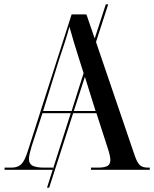

<svg xmlns="http://www.w3.org/2000/svg" viewBox="-20 -780 708 882"><path d="M1 0V-10H33Q62 -10 78 -26Q94 -42 108 -87L309 -714H377L415 -603L466 -760H477L421 -587L599 -65Q610 -33 622.5 -21.5Q635 -10 659 -10H668V0H398V-10H430Q461 -10 474 -18Q487 -26 487 -45Q487 -54 484 -67.5Q481 -81 476 -96L423 -260H316L206 82H196L222 0ZM178 -270H309L364 -444L350 -488Q333 -541 320.5 -582.5Q308 -624 299 -657Q288 -617 277.5 -585Q267 -553 252 -508ZM419 -270 370 -427 319 -270ZM223 -10V-3L305 -260H175L125 -107Q120 -90 116.5 -75Q113 -60 113 -49Q113 -28 129.5 -19Q146 -10 183 -10Z"/></svg>

Font: Noto Serif Display SemiCondensed Medium
Style: Regular
Weight: 500
Width: 4
Designer: Monotype Design Team
Foundry: Monotype Imaging Inc.
Version: Version 2.009